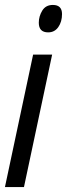

<svg xmlns="http://www.w3.org/2000/svg" viewBox="-21 -757 271 777"><path d="M174 -626Q200 -626 215 -647.5Q230 -669 230 -700Q230 -737 193 -737Q164 -737 150 -714Q136 -691 136 -665Q136 -626 174 -626ZM-1 0H76L190 -536H113Z"/></svg>

Font: Noto Sans UI Condensed
Style: Italic
Weight: 400
Width: 3
Italic angle: -12°
Designer: Monotype Design Team
Foundry: Monotype Imaging Inc.
Version: Version 1.901